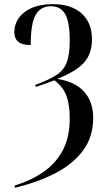

<svg xmlns="http://www.w3.org/2000/svg" viewBox="-20 -745 514 925"><path d="M51 149Q131 124 190.5 82.5Q250 41 283 -22Q316 -85 316 -174Q316 -243 299 -286Q282 -329 242 -358Q219 -349 196 -341Q173 -333 152 -326L150 -336Q213 -359 249.5 -382Q286 -405 301 -443Q316 -481 316 -548Q316 -639 294 -677Q272 -715 226 -715Q176 -715 152 -674Q128 -633 128 -528Q86 -528 67.5 -544Q49 -560 49 -591Q49 -627 70 -657.5Q91 -688 132.5 -706.5Q174 -725 235 -725Q323 -725 373 -680.5Q423 -636 423 -556Q423 -485 384 -442.5Q345 -400 256 -365Q343 -351 386 -302.5Q429 -254 429 -177Q429 -85 379.5 -19Q330 47 244.5 90.5Q159 134 51 160Z"/></svg>

Font: Noto Serif Display ExtraCondensed Medium
Style: Regular
Weight: 500
Width: 2
Designer: Monotype Design Team
Foundry: Monotype Imaging Inc.
Version: Version 2.009